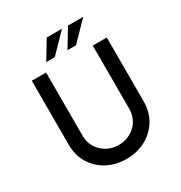

<svg xmlns="http://www.w3.org/2000/svg" viewBox="-209 -1065 1153 1222"><g transform="rotate(-30 367.5 -454.0)"><path d="M197 -259Q197 -213 219.5 -175.5Q242 -138 281 -116Q320 -94 367 -94Q417 -94 456 -116Q495 -138 517.5 -175.5Q540 -213 540 -259V-725H643V-256Q643 -177 606 -117.5Q569 -58 506.5 -25Q444 8 367 8Q290 8 227.5 -25Q165 -58 128.5 -117.5Q92 -177 92 -256V-725H197ZM424 -916 294 -782H231L312 -916ZM579 -914 449 -780H386L467 -914Z"/></g></svg>

Font: Reem Kufi
Style: Regular
Weight: 400
Designer: Khaled Hosny
Version: Version 1.6